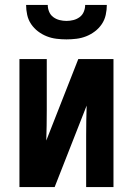

<svg xmlns="http://www.w3.org/2000/svg" viewBox="-20 -760 540 780"><path d="M59 0V-520H170V-312Q170 -281 169.5 -250.5Q169 -220 168 -189L298 -520H441V0H330V-208Q330 -239 330.5 -269.5Q331 -300 332 -331L202 0ZM250 -600Q230 -600 209.5 -602.5Q189 -605 170 -612.5Q151 -620 134.5 -632.5Q118 -645 106.5 -662Q95 -679 90.5 -699.5Q86 -720 86 -740H174Q174 -726 179.5 -712.5Q185 -699 196.5 -690.5Q208 -682 222 -678.5Q236 -675 250 -675Q264 -675 278 -678.5Q292 -682 303.5 -690.5Q315 -699 320.5 -712.5Q326 -726 326 -740H414Q414 -720 409.5 -699.5Q405 -679 393.5 -662Q382 -645 365.5 -632.5Q349 -620 330 -612.5Q311 -605 290.5 -602.5Q270 -600 250 -600Z"/></svg>

Font: Iosevka Algr
Style: Bold
Weight: 700
Monospace: yes
Designer: Belleve Invis
Foundry: Belleve Invis
Version: Version 26.0.2; ttfautohint (v1.8.3)